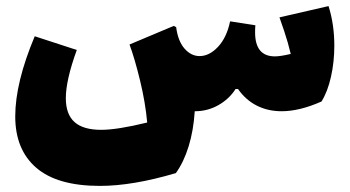

<svg xmlns="http://www.w3.org/2000/svg" viewBox="-20 -362 1147 630"><path d="M1077 -212Q1077 -159 1066 -110Q1055 -61 1035 -29Q963 3 904 3Q859 3 822.5 -15.5Q786 -34 761 -70H753Q732 -37 696.5 -17Q661 3 620 3H619Q615 66 599 118Q583 170 557 206Q415 248 308 248Q168 248 99 188.5Q30 129 30 20Q30 -91 94 -243L232 -198Q196 -99 196 -40Q196 13 224.5 38.5Q253 64 312 64Q365 64 463 40Q457 -26 439.5 -98Q422 -170 405 -216L550 -277L558 -273Q564 -227 585.5 -202.5Q607 -178 635 -178Q667 -178 695.5 -208.5Q724 -239 735 -292L818 -279Q817 -271 817 -256Q817 -177 882 -177Q900 -177 934 -185Q925 -223 912.5 -260Q900 -297 897 -305L1058 -342Q1077 -282 1077 -212Z"/></svg>

Font: Lalezar
Style: Regular
Weight: 400
Designer: Borna Izadpanah
Foundry: Borna Izadpanah
Version: Version 1.004